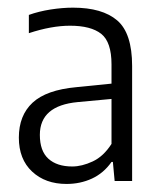

<svg xmlns="http://www.w3.org/2000/svg" viewBox="-20 -766 406 489"><path d="M149.5 -297.5Q95.5 -297.5 61.8 -329Q28 -360.5 28 -415.5Q28 -472 63 -504.5Q98 -537 174.5 -544L264 -553V-602Q264 -659 237.8 -679.8Q211.5 -700.5 158.5 -700.5Q111 -700.5 53.5 -681.5V-728Q78.5 -737 108.8 -741.8Q139 -746.5 166 -746.5Q240.5 -746.5 278.5 -714Q316.5 -681.5 316.5 -598V-305H272L267.5 -353.5H264Q244 -325 214.2 -311.2Q184.5 -297.5 149.5 -297.5ZM81.5 -422.5Q81.5 -381.5 103.2 -361.8Q125 -342 164 -342Q188.5 -342 216 -354.8Q243.5 -367.5 264 -399.5V-514L178 -506Q81.5 -497 81.5 -422.5Z"/></svg>

Font: Encode Sans Cnd Lt
Style: Regular
Weight: 300
Width: 3
Designer: Multiple Designers
Foundry: Impallari Type
Version: Version 3.002; ttfautohint (v1.8.3) -l 8 -r 50 -G 200 -x 14 